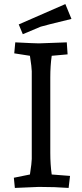

<svg xmlns="http://www.w3.org/2000/svg" viewBox="-20 -918 403 943"><path d="M308 -710 312 -651 234 -644Q227 -595 227 -538V-167Q227 -110 234 -61L324 -54L317 5Q251 0 171 0L53 5L48 -45L127 -61Q136 -119 136 -137V-568Q136 -586 127 -644L50 -656L55 -710Q151 -705 171 -705ZM301 -898 331 -825Q199 -793 180 -787L92 -750L72 -798Z"/></svg>

Font: Andada
Style: Regular
Weight: 400
Designer: Carolina Giovagnoli
Foundry: Carolina Giovagnoli
Version: Version 1.003